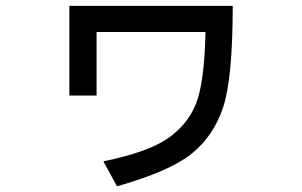

<svg xmlns="http://www.w3.org/2000/svg" viewBox="-20 -571 1040 661"><path d="M781.2 -550.8Q781.2 -300.8 748 -201.2Q714.8 -101.6 638.7 -41Q562.5 19.5 382.8 70.3L335.9 -15.6Q488.3 -46.9 556.6 -93.8Q625 -140.6 654.3 -212.9Q683.6 -285.2 687.5 -460.9H312.5V-242.2H218.8V-550.8Z"/></svg>

Font: Droid Sans Fallback
Style: Regular
Weight: 400
Designer: Steve Matteson
Foundry: Ascender Corporation
Version: 3.00 (Khmer version)